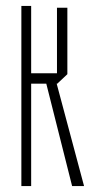

<svg xmlns="http://www.w3.org/2000/svg" viewBox="-20 -627 355 647"><path d="M223 0 136 -345H85V0H52V-607H85V-380H172V-601H207V-377L173 -345H171L263 -1V0Z"/></svg>

Font: Foldit Thin ExtraLight
Style: Regular
Weight: 250
Version: Version 1.003